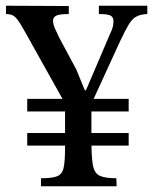

<svg xmlns="http://www.w3.org/2000/svg" viewBox="-20 -650 535 670"><path d="M387 0H123V-28Q162 -28 179.5 -35Q197 -42 202 -64.5Q207 -87 207 -133V-289L94 -491Q67 -540 53 -563.5Q39 -587 28.5 -594Q18 -601 1 -601V-630L220 -629V-601Q186 -601 175.5 -595Q165 -589 165 -578Q165 -565 172.5 -549Q180 -533 187 -518L246 -408L276 -335H280L365 -534Q370 -544 373 -554Q376 -564 376 -576Q376 -590 366 -595.5Q356 -601 325 -601V-630H494V-601Q470 -600 455.5 -592Q441 -584 429 -564Q417 -544 399 -506L299 -288V-162Q299 -103 304 -74.5Q309 -46 327.5 -37Q346 -28 386 -28ZM429 -142H75V-186H429ZM429 -261H75V-305H429Z"/></svg>

Font: STIX Two Text
Style: Regular
Weight: 400
Designer: Ross Mills, John Hudson & Paul Hanslow, Tiro Typeworks Ltd; with prior portions MicroPress Inc., and Coen Hoffman.
Foundry: Tiro Typeworks Ltd
Version: Version 2.13 b171